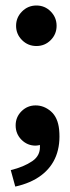

<svg xmlns="http://www.w3.org/2000/svg" viewBox="-20 -532 259 708"><path d="M111.3 5Q81 5 59.3 -16.6Q37.7 -38.3 37.7 -69.7Q37.7 -100.3 59.3 -121.8Q81 -143.3 111.3 -143.3Q142.4 -143.3 167.9 -121.2Q193.3 -99 198 -54.7Q203.3 0.3 186.7 43.2Q170 86 131.8 114.7Q93.7 143.3 36.3 156L19.7 95.3Q67.5 83.7 99.1 62.2Q130.7 40.7 127 2.3Q123.7 3.7 118.7 4.3Q113.7 5 111.3 5ZM114.3 -362.3Q83.2 -362.3 61.3 -384.1Q39.3 -406 39.3 -436.8Q39.3 -467.7 61.3 -489.7Q83.2 -511.7 114.3 -511.7Q145.3 -511.7 167 -489.7Q188.7 -467.7 188.7 -436.8Q188.7 -406 167 -384.1Q145.3 -362.3 114.3 -362.3Z"/></svg>

Font: Nata Sans
Style: Regular
Weight: 400
Designer: Daniel Uzquiano Cruz
Version: Version 1.001